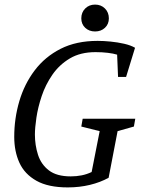

<svg xmlns="http://www.w3.org/2000/svg" viewBox="-20 -805 612 836"><path d="M275 11Q190 11 138.5 -18Q87 -47 64.5 -96.5Q42 -146 42 -209Q42 -289 64 -364Q86 -439 131 -498.5Q176 -558 244 -592.5Q312 -627 405 -627Q431 -627 461.5 -624Q492 -621 520.5 -614.5Q549 -608 568 -597L529 -470H494L490 -567Q474 -572 449.5 -575Q425 -578 396 -578Q330 -578 284 -550.5Q238 -523 208 -479.5Q178 -436 161.5 -386.5Q145 -337 138.5 -292.5Q132 -248 132 -219Q132 -173 145.5 -131Q159 -89 193 -63Q227 -37 288 -37Q313 -37 335.5 -41.5Q358 -46 379 -56L414 -234L334 -254L340 -288H569L563 -254L492 -234L453 -31Q417 -11 371.5 0Q326 11 275 11ZM394 -668Q368 -668 351 -684Q334 -700 334 -725Q334 -751 351 -768Q368 -785 394 -785Q420 -785 437 -768Q454 -751 454 -725Q454 -700 437 -684Q420 -668 394 -668Z"/></svg>

Font: Manuale
Style: Italic
Weight: 400
Italic angle: -11°
Designer: Eduardo Tunni / Pablo Cosgaya
Foundry: Eduardo Tunni / Pablo Cosgaya
Version: Version 1.002